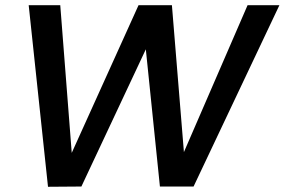

<svg xmlns="http://www.w3.org/2000/svg" viewBox="-20 -715 1091 736"><path d="M90 -695H211L255 -129L511 -695H639L685 -132L929 -695H1051L722 0H593L539 -526L292 0L164 1Z"/></svg>

Font: SVN-Poppins Medium
Style: Italic
Weight: 500
Italic angle: -10°
Designer: Ninad Kale (Devanagari), Jonny Pinhorn (Latin)
Foundry: Indian Type Foundry
Version: Version 3.002 2017; ttfautohint (v1.8.3)